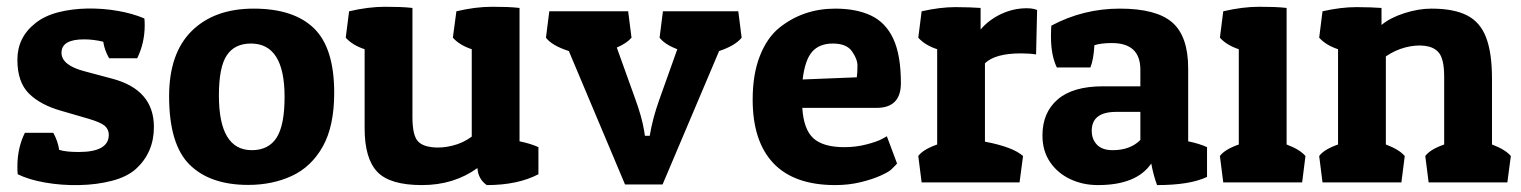

<svg xmlns="http://www.w3.org/2000/svg" viewBox="-20 -533 4443 561"><path d="M225.6 -418Q159.7 -418 159.7 -378.9Q159.7 -341.8 229 -324.2L307.6 -303.2Q429.7 -271 429.7 -162.1Q429.7 -87.4 377.4 -39.6Q351.1 -16.1 306.6 -4.6Q262.2 6.8 211.2 7.8Q160.2 8.8 112.3 0.5Q64.5 -7.8 31.7 -23.9Q31.2 -29.3 31 -34.9Q30.8 -40.5 30.8 -45.9Q30.8 -101.1 52.7 -145H135.7Q149.4 -120.1 152.8 -95.2Q171.9 -88.9 210 -88.9Q297.9 -88.9 297.9 -139.2Q297.9 -154.8 286.1 -165.5Q273.4 -175.8 238.8 -186L159.7 -209Q98.6 -226.1 64.7 -259.5Q30.8 -293 30.8 -358.4Q30.8 -424.3 84 -465.8Q110.4 -486.8 150.1 -497.1Q189.9 -507.3 235.4 -508.1Q280.8 -508.8 324.2 -501.2Q367.7 -493.7 401.9 -479Q402.3 -474.1 402.6 -469.2Q402.8 -464.4 402.8 -459Q402.8 -407.7 380.9 -362.8H298.8Q285.2 -386.7 281.7 -411.1Q252.9 -418 225.6 -418Z M956.5 -262.2Q956.5 -164.6 923.3 -105.2Q890.1 -45.9 833.3 -19.3Q776.4 7.3 705.1 7.3Q593.8 7.3 533.9 -52Q474.1 -111.3 474.1 -251.5Q474.1 -377.4 540.3 -442.6Q606.4 -507.8 721.2 -507.8Q838.4 -507.8 897.5 -450.2Q956.5 -392.6 956.5 -262.2ZM619.6 -253.9Q619.6 -94.2 715.8 -94.2Q764.6 -94.2 788.1 -130.6Q811.5 -167 811.5 -250Q811.5 -405.8 713.4 -405.8Q665.5 -405.8 642.6 -371.3Q619.6 -336.9 619.6 -253.9Z M1375 -42Q1306.2 7.8 1212.9 7.8Q1119.1 7.8 1082.3 -31Q1045.4 -69.8 1045.4 -158.2V-389.2Q1009.8 -400.9 990.2 -422.9L1000 -500Q1056.6 -513.2 1104.5 -513.2Q1128.4 -513.2 1148.4 -512.5Q1168.5 -511.7 1185.1 -509.8V-190.9Q1185.1 -136.7 1201.7 -119.6Q1214.8 -106 1242.7 -102.8Q1270.5 -99.6 1302 -107.4Q1333.5 -115.2 1358.4 -133.8V-389.2Q1322.8 -400.9 1303.2 -422.9L1313.5 -500Q1369.1 -513.2 1417.5 -513.2Q1441.4 -513.2 1461.4 -512.5Q1481.4 -511.7 1498 -509.8V-120.1Q1532.7 -112.8 1553.2 -103V-23.9Q1492.7 7.8 1402.3 7.8Q1377 -9.8 1375 -42Z M2081.1 -383.8 1916 5.9H1806.2L1642.1 -383.8Q1592.3 -399.9 1575.2 -422.9L1585 -500H1815.4L1825.2 -422.9Q1811.5 -406.7 1782.2 -394L1836.4 -243.2Q1845.2 -219.2 1851.8 -196Q1858.4 -172.9 1862.3 -149.9L1864.3 -136.2H1878.4Q1886.7 -186.5 1906.2 -241.2L1959 -389.2Q1922.9 -402.8 1907.2 -422.9L1917 -500H2137.2L2147 -422.9Q2128.9 -399.9 2081.1 -383.8Z M2420.4 7.8Q2300.3 7.8 2239.7 -56.2Q2179.2 -120.1 2179.2 -242.2Q2179.2 -315.9 2200.2 -369.4Q2221.2 -422.9 2257.3 -452.1Q2327.1 -507.8 2420.4 -507.8Q2482.4 -507.8 2525.1 -487.5Q2567.9 -467.3 2590.1 -419.7Q2612.3 -372.1 2612.3 -290Q2612.3 -217.8 2541 -217.8H2324.2Q2328.1 -154.8 2356.7 -128.9Q2385.3 -103 2447.3 -103Q2481 -103 2512 -111.1Q2543 -119.1 2557.1 -127L2571.3 -134.8L2601.1 -55.2Q2595.7 -48.8 2584 -37.6Q2576.2 -30.3 2552.2 -19.5Q2528.3 -8.8 2493.9 -0.5Q2459.5 7.8 2420.4 7.8ZM2325.2 -300.8 2483.4 -307.1Q2485.4 -319.3 2485.4 -340.8Q2485.4 -360.8 2469.2 -383.3Q2453.1 -405.8 2413.6 -405.8Q2374 -405.8 2353 -381.8Q2332 -357.9 2325.2 -300.8Z M2962.9 -377Q2887.7 -377 2857.9 -348.1V-119.1Q2939.9 -103.5 2969.2 -77.1L2959 0H2672.9L2663.1 -77.1Q2676.8 -96.2 2718.3 -110.8V-389.2Q2682.6 -400.9 2663.1 -422.9L2672.9 -500Q2726.6 -512.2 2772 -512.2Q2793.9 -512.2 2812.3 -511.5Q2830.6 -510.7 2845.2 -509.8V-446.8Q2868.2 -474.1 2904.3 -491.7Q2934.6 -505.9 2964.8 -508.3Q2995.1 -510.7 3010.3 -503.9L3007.3 -374Q2987.8 -377 2962.9 -377Z M3050.8 -425.8Q3050.8 -433.6 3051 -441.7Q3051.3 -449.7 3051.8 -458Q3145 -507.8 3252 -507.8Q3358.9 -507.8 3405.3 -467.3Q3451.7 -426.8 3451.7 -333V-120.1Q3486.3 -112.8 3506.8 -103V-16.1Q3457 7.8 3360.8 7.8Q3350.6 -19 3343.8 -55.2Q3300.8 7.8 3188 7.8Q3143.6 7.8 3106.7 -9.8Q3069.8 -27.3 3047.9 -59.8Q3025.9 -92.3 3025.9 -137.2Q3025.9 -204.1 3070.3 -242.4Q3114.7 -280.8 3202.6 -280.8H3312V-329.1Q3312 -407.2 3229 -407.2Q3196.8 -407.2 3177.7 -400.9Q3175.3 -358.4 3166 -335.9H3067.9Q3050.8 -371.6 3050.8 -425.8ZM3231 -94.2Q3282.2 -94.2 3312 -124V-206.1H3241.7Q3169.9 -206.1 3169.9 -150.9Q3169.9 -126 3185.3 -110.1Q3200.7 -94.2 3231 -94.2Z M3544.4 -422.9 3554.2 -500Q3610.8 -513.2 3658.7 -513.2Q3682.6 -513.2 3702.6 -512.5Q3722.7 -511.7 3739.3 -509.8V-110.8Q3778.3 -96.2 3794.4 -77.1L3784.7 0H3554.2L3544.4 -77.1Q3558.1 -96.2 3599.6 -110.8V-389.2Q3564 -400.9 3544.4 -422.9Z M3834.5 -422.9 3844.2 -500Q3897.9 -512.2 3943.4 -512.2Q3965.3 -512.2 3983.6 -511.5Q4002 -510.7 4016.6 -509.8V-460Q4041.5 -481 4083 -494.4Q4124.5 -507.8 4162.6 -507.8Q4228 -507.8 4266.6 -488Q4305.2 -468.3 4322.3 -423.3Q4339.4 -378.4 4339.4 -303.2V-110.8Q4378.4 -96.2 4394.5 -77.1L4384.3 0H4154.3L4144.5 -77.1Q4158.2 -96.2 4199.7 -110.8V-309.1Q4199.7 -363.3 4182.1 -381.3Q4168.5 -396 4142.6 -399.2Q4116.7 -402.3 4086.4 -394.5Q4056.2 -386.7 4029.3 -368.2V-110.8Q4068.4 -96.2 4084.5 -77.1L4074.7 0H3844.2L3834.5 -77.1Q3848.1 -96.2 3889.6 -110.8V-389.2Q3854 -400.9 3834.5 -422.9Z"/></svg>

Font: Odor Mean Chey
Style: Regular
Weight: 400
Designer: Danh Hong
Version: Version 8.002; ttfautohint (v1.8.3)